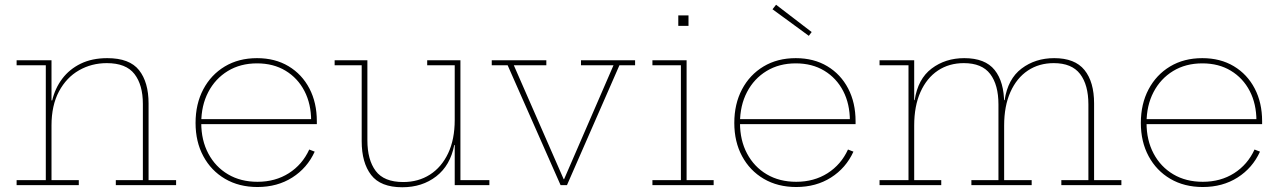

<svg xmlns="http://www.w3.org/2000/svg" viewBox="-20 -780 5389 809"><path d="M197 -21H312V0H50V-21H173V-505H50V-526H197ZM582 -21V-342Q582 -422.5 546.5 -468.2Q511 -514 430 -514Q366 -514 313 -483.8Q260 -453.5 228.5 -394.8Q197 -336 197 -251L190 -357H200Q212 -408 242.2 -448.2Q272.5 -488.5 320.2 -511.8Q368 -535 432 -535Q526 -535 566 -484.2Q606 -433.5 606 -344V-21H722V0H468V-21Z M1065 8Q987 8 928.2 -26.5Q869.5 -61 836.8 -121.8Q804 -182.5 804 -262Q804 -342 836.5 -403.5Q869 -465 927.2 -500Q985.5 -535 1063 -535Q1139 -535 1195.8 -501Q1252.5 -467 1283.8 -407Q1315 -347 1315 -269Q1315 -265.5 1315 -262.5Q1315 -259.5 1315 -257H1291Q1291 -260 1291 -263.8Q1291 -267.5 1291 -271Q1291 -342 1262.8 -396.5Q1234.5 -451 1183.2 -482Q1132 -513 1063 -513Q993 -513 940 -480.8Q887 -448.5 857.5 -392Q828 -335.5 828 -262Q828 -189 857.8 -133Q887.5 -77 940.8 -45.5Q994 -14 1065 -14Q1140 -14 1197 -50.2Q1254 -86.5 1283 -150L1306 -141Q1274.5 -72 1211.5 -32Q1148.5 8 1065 8ZM819 -257V-278H1307L1313 -257Z M1896 -505H1780V-526H1920V-21H2042V0H1896ZM1528 -526V-189Q1528 -106.5 1563 -59.8Q1598 -13 1679 -13Q1742.5 -13 1791.5 -44.2Q1840.5 -75.5 1868.2 -134Q1896 -192.5 1896 -275L1905 -169H1894Q1877.5 -83 1818.2 -37Q1759 9 1675 9Q1583.5 9 1543.8 -42.8Q1504 -94.5 1504 -185V-505H1390V-526Z M2428 -526H2656V-505H2590L2369 0H2342L2119 -505H2052V-526H2282V-505H2145L2366 0L2342 -25H2367L2346 0L2565 -505H2428Z M2873 -21H2987V0H2729V-21H2849V-505H2729V-526H2873ZM2838 -715H2881V-671H2838Z M3250 -760 3400 -645 3388 -629 3235 -741ZM3335 8Q3257 8 3198.2 -26.5Q3139.5 -61 3106.8 -121.8Q3074 -182.5 3074 -262Q3074 -342 3106.5 -403.5Q3139 -465 3197.2 -500Q3255.5 -535 3333 -535Q3409 -535 3465.8 -501Q3522.5 -467 3553.8 -407Q3585 -347 3585 -269Q3585 -265.5 3585 -262.5Q3585 -259.5 3585 -257H3561Q3561 -260 3561 -263.8Q3561 -267.5 3561 -271Q3561 -342 3532.8 -396.5Q3504.5 -451 3453.2 -482Q3402 -513 3333 -513Q3263 -513 3210 -480.8Q3157 -448.5 3127.5 -392Q3098 -335.5 3098 -262Q3098 -189 3127.8 -133Q3157.5 -77 3210.8 -45.5Q3264 -14 3335 -14Q3410 -14 3467 -50.2Q3524 -86.5 3553 -150L3576 -141Q3544.5 -72 3481.5 -32Q3418.5 8 3335 8ZM3089 -257V-278H3577L3583 -257Z M4452 0V-21H4566V-340Q4566 -422.5 4531 -468.2Q4496 -514 4420 -514Q4358 -514 4311 -482.8Q4264 -451.5 4237.5 -392.5Q4211 -333.5 4211 -251L4203 -358H4213Q4226.5 -447.5 4284.5 -491.2Q4342.5 -535 4422 -535Q4509 -535 4549.5 -485Q4590 -435 4590 -344V-21H4705V0ZM3686 0V-21H3808V-505H3686V-526H3832V-21H3946V0ZM4073 0V-21H4187V-340Q4187 -422.5 4152.2 -468.2Q4117.5 -514 4041 -514Q3979 -514 3932 -482.8Q3885 -451.5 3858.5 -392.5Q3832 -333.5 3832 -251L3824 -358H3834Q3847.5 -447.5 3905.5 -491.2Q3963.5 -535 4043 -535Q4131 -535 4171 -485Q4211 -435 4211 -344V-21H4327V0Z M5048 8Q4970 8 4911.2 -26.5Q4852.5 -61 4819.8 -121.8Q4787 -182.5 4787 -262Q4787 -342 4819.5 -403.5Q4852 -465 4910.2 -500Q4968.5 -535 5046 -535Q5122 -535 5178.8 -501Q5235.5 -467 5266.8 -407Q5298 -347 5298 -269Q5298 -265.5 5298 -262.5Q5298 -259.5 5298 -257H5274Q5274 -260 5274 -263.8Q5274 -267.5 5274 -271Q5274 -342 5245.8 -396.5Q5217.5 -451 5166.2 -482Q5115 -513 5046 -513Q4976 -513 4923 -480.8Q4870 -448.5 4840.5 -392Q4811 -335.5 4811 -262Q4811 -189 4840.8 -133Q4870.5 -77 4923.8 -45.5Q4977 -14 5048 -14Q5123 -14 5180 -50.2Q5237 -86.5 5266 -150L5289 -141Q5257.5 -72 5194.5 -32Q5131.5 8 5048 8ZM4802 -257V-278H5290L5296 -257Z"/></svg>

Font: Hepta Slab ExtraLight ExtraLight
Style: Regular
Weight: 250
Version: Version 1.102